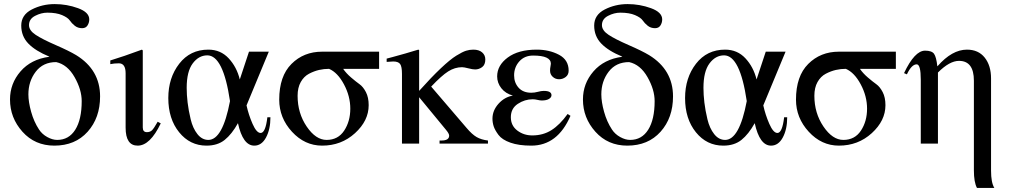

<svg xmlns="http://www.w3.org/2000/svg" viewBox="-20 -703 4948 940"><path d="M221 -425V-426Q153 -454 118.5 -490Q84 -526 84 -578Q84 -630 135.5 -656.5Q187 -683 248 -683Q307 -683 362 -663Q417 -643 417 -608Q417 -592 408.5 -578.5Q400 -565 382 -565Q361 -565 346 -577Q331 -589 321.5 -603Q312 -617 284 -629Q256 -641 212 -641Q182 -641 152 -625.5Q122 -610 122 -580Q122 -554 154.5 -532.5Q187 -511 252.5 -482.5Q318 -454 353 -433Q470 -361 470 -231Q470 -126 409 -58Q348 10 246 10Q151 10 90 -58Q29 -126 29 -216Q29 -294 80.5 -353.5Q132 -413 221 -425ZM380 -208Q380 -264 345 -325.5Q310 -387 255 -399Q191 -399 155 -352Q119 -305 119 -241Q119 -204 132.5 -155.5Q146 -107 171 -69Q186 -46 211.5 -32Q237 -18 260 -18Q317 -18 348.5 -68Q380 -118 380 -208Z M752 -107 767 -99Q715 10 654 10Q595 10 595 -78V-344Q595 -393 562 -393Q539 -393 520 -389V-407Q583 -426 675 -460L679 -456V-79Q679 -56 699 -56Q715 -56 724.5 -65.5Q734 -75 752 -107Z M1289 -129H1304Q1304 -70 1282.5 -30Q1261 10 1225 10Q1169 10 1145 -100Q1115 -46 1080 -18Q1045 10 991 10Q910 10 857 -55.5Q804 -121 804 -223Q804 -322 857.5 -391Q911 -460 1000 -460Q1060 -460 1099.5 -417.5Q1139 -375 1154 -314L1199 -450H1296L1187 -187Q1197 -141 1216.5 -96.5Q1236 -52 1256 -52Q1280 -52 1289 -129ZM1106 -208Q1073 -432 995 -432Q953 -432 923.5 -392.5Q894 -353 894 -273Q894 -239 898.5 -201Q903 -163 913.5 -119Q924 -75 946.5 -46.5Q969 -18 1000 -18Q1070 -18 1106 -208Z M1836 -366H1660Q1675 -344 1699 -323.5Q1723 -303 1740.5 -290.5Q1758 -278 1771.5 -252Q1785 -226 1785 -188Q1785 -112 1718 -51Q1651 10 1557 10Q1472 10 1409.5 -58Q1347 -126 1347 -215Q1347 -330 1407 -390Q1467 -450 1557 -450H1836ZM1695 -171Q1695 -232 1664 -290Q1633 -348 1591 -366Q1566 -366 1542 -360.5Q1518 -355 1493 -342Q1468 -329 1452.5 -301.5Q1437 -274 1437 -234Q1437 -149 1481.5 -83.5Q1526 -18 1579 -18Q1635 -18 1665 -63.5Q1695 -109 1695 -171Z M2369 0H2132V-15H2141Q2179 -15 2179 -39Q2179 -49 2163 -68L2032 -227V0H1948V-341Q1948 -377 1939 -389.5Q1930 -402 1905 -402Q1899 -402 1873 -400V-416L1903 -424Q1963 -440 2028 -460L2032 -458V-258Q2092 -325 2138 -368.5Q2184 -412 2214 -430.5Q2244 -449 2261.5 -454.5Q2279 -460 2297 -460Q2325 -460 2340.5 -446.5Q2356 -433 2356 -412Q2356 -386 2340.5 -374.5Q2325 -363 2306 -363Q2294 -363 2273 -368.5Q2252 -374 2242 -374Q2207 -374 2174.5 -353.5Q2142 -333 2091 -279L2264 -77Q2291 -45 2313.5 -32Q2336 -19 2369 -15Z M2759 -145 2773 -136Q2710 10 2581 10Q2520 10 2479 -4.5Q2438 -19 2420.5 -42.5Q2403 -66 2397 -84.5Q2391 -103 2391 -122Q2391 -162 2420.5 -195Q2450 -228 2491 -235Q2455 -245 2434.5 -271Q2414 -297 2414 -329Q2414 -383 2466 -421.5Q2518 -460 2608 -460Q2669 -460 2716.5 -435Q2764 -410 2764 -357Q2764 -337 2749.5 -326Q2735 -315 2717 -315Q2699 -315 2686 -327Q2673 -339 2673 -357Q2673 -368 2675 -377.5Q2677 -387 2677 -391Q2677 -431 2590 -431Q2548 -431 2522.5 -402.5Q2497 -374 2497 -334Q2497 -298 2519 -273.5Q2541 -249 2581 -249Q2597 -249 2613.5 -253.5Q2630 -258 2642 -258Q2680 -258 2680 -237Q2680 -226 2667.5 -218.5Q2655 -211 2632 -211Q2624 -211 2611.5 -214Q2599 -217 2588 -217Q2549 -217 2515 -194.5Q2481 -172 2481 -129Q2481 -88 2512.5 -64Q2544 -40 2586 -40Q2639 -40 2680 -66Q2721 -92 2759 -145Z M3026 -425V-426Q2958 -454 2923.5 -490Q2889 -526 2889 -578Q2889 -630 2940.5 -656.5Q2992 -683 3053 -683Q3112 -683 3167 -663Q3222 -643 3222 -608Q3222 -592 3213.5 -578.5Q3205 -565 3187 -565Q3166 -565 3151 -577Q3136 -589 3126.5 -603Q3117 -617 3089 -629Q3061 -641 3017 -641Q2987 -641 2957 -625.5Q2927 -610 2927 -580Q2927 -554 2959.5 -532.5Q2992 -511 3057.5 -482.5Q3123 -454 3158 -433Q3275 -361 3275 -231Q3275 -126 3214 -58Q3153 10 3051 10Q2956 10 2895 -58Q2834 -126 2834 -216Q2834 -294 2885.5 -353.5Q2937 -413 3026 -425ZM3185 -208Q3185 -264 3150 -325.5Q3115 -387 3060 -399Q2996 -399 2960 -352Q2924 -305 2924 -241Q2924 -204 2937.5 -155.5Q2951 -107 2976 -69Q2991 -46 3016.5 -32Q3042 -18 3065 -18Q3122 -18 3153.5 -68Q3185 -118 3185 -208Z M3819 -129H3834Q3834 -70 3812.5 -30Q3791 10 3755 10Q3699 10 3675 -100Q3645 -46 3610 -18Q3575 10 3521 10Q3440 10 3387 -55.5Q3334 -121 3334 -223Q3334 -322 3387.5 -391Q3441 -460 3530 -460Q3590 -460 3629.5 -417.5Q3669 -375 3684 -314L3729 -450H3826L3717 -187Q3727 -141 3746.5 -96.5Q3766 -52 3786 -52Q3810 -52 3819 -129ZM3636 -208Q3603 -432 3525 -432Q3483 -432 3453.5 -392.5Q3424 -353 3424 -273Q3424 -239 3428.5 -201Q3433 -163 3443.5 -119Q3454 -75 3476.5 -46.5Q3499 -18 3530 -18Q3600 -18 3636 -208Z M4366 -366H4190Q4205 -344 4229 -323.5Q4253 -303 4270.5 -290.5Q4288 -278 4301.5 -252Q4315 -226 4315 -188Q4315 -112 4248 -51Q4181 10 4087 10Q4002 10 3939.5 -58Q3877 -126 3877 -215Q3877 -330 3937 -390Q3997 -450 4087 -450H4366ZM4225 -171Q4225 -232 4194 -290Q4163 -348 4121 -366Q4096 -366 4072 -360.5Q4048 -355 4023 -342Q3998 -329 3982.5 -301.5Q3967 -274 3967 -234Q3967 -149 4011.5 -83.5Q4056 -18 4109 -18Q4165 -18 4195 -63.5Q4225 -109 4225 -171Z M4848 217H4763Q4748 189 4748 131V-308Q4748 -405 4675 -405Q4629 -405 4572 -348V0H4488V-313Q4488 -388 4468 -388Q4443 -388 4420 -339L4406 -345Q4458 -455 4509 -455Q4542 -455 4553 -439.5Q4564 -424 4569 -379H4570Q4641 -460 4714 -460Q4770 -460 4801 -421Q4832 -382 4832 -319V132Q4832 191 4848 217Z"/></svg>

Font: STIX MathJax Main
Style: Regular
Weight: 400
Designer: MicroPress Inc., with final additions and corrections provided by Coen Hoffman, Elsevier (retired)
Version: Version 1.1.1